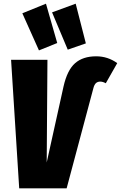

<svg xmlns="http://www.w3.org/2000/svg" viewBox="-20 -1020 655 1040"><path d="M40 -696H237L233 -140L324 -551Q344 -640 386.5 -677.5Q429 -715 501 -715Q564 -715 615 -678L553 -569Q537 -578 523 -578Q509 -578 500 -570Q491 -562 486 -543L341 0H84ZM229 -1000 290 -787 191 -747 101 -948ZM390 -1000 445 -785 347 -751 262 -953Z"/></svg>

Font: Fira Sans Extra Condensed Black
Style: Italic
Weight: 900
Width: 3
Italic angle: -8°
Designer: Carrois Corporate & Edenspiekermann AG
Foundry: Carrois Corporate GbR & Edenspiekermann AG
Version: Version 4.203